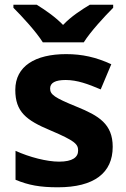

<svg xmlns="http://www.w3.org/2000/svg" viewBox="-20 -786 537 816"><path d="M162 -606H336C364 -651 425 -717 461 -753V-766H362C327 -745 282 -716 248 -680C213 -716 171 -744 136 -766H37V-753C74 -716 134 -651 162 -606ZM459 -162C459 -259 400 -294 307 -332C211 -371 193 -384 193 -410C193 -434 215 -446 259 -446C308 -446 354 -429 408 -406L453 -513C388 -543 329 -556 261 -556C130 -556 45 -505 45 -404C45 -311 91 -275 194 -232C300 -187 312 -173 312 -146C312 -118 289 -99 231 -99C179 -99 105 -118 46 -145V-22C101 1 150 10 226 10C380 10 459 -51 459 -162Z"/></svg>

Font: Noto Sans Arabic UI
Style: Bold
Weight: 700
Designer: Monotype Design Team, Nadine Chahine and Nizar Qandah
Foundry: Monotype Imaging Inc.
Version: Version 2.010